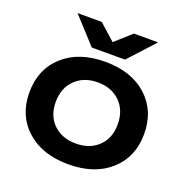

<svg xmlns="http://www.w3.org/2000/svg" viewBox="-140 -904 1019 1053"><g transform="rotate(20 370.0 -377.5)"><path d="M35.2 -276.9Q35.2 -413.1 126.5 -495.1Q217.8 -577.1 370.1 -577.1Q522.9 -577.1 614 -495.1Q705.1 -413.1 705.1 -276.9Q705.1 -142.6 613.8 -60.8Q522.5 21 370.1 21Q217.8 21 126.5 -60.8Q35.2 -142.6 35.2 -276.9ZM370.1 -100.1Q450.7 -100.1 500.7 -148.2Q550.8 -196.3 550.8 -276.9Q550.8 -358.9 500.7 -408Q450.7 -457 370.1 -457Q289.1 -457 239 -407.7Q189 -358.4 189 -276.9Q189 -196.8 239 -148.4Q289.1 -100.1 370.1 -100.1ZM466.8 -625H272.9L134.8 -775.9H275.9L370.1 -691.9L463.9 -775.9H605Z"/></g></svg>

Font: Mattone
Style: Regular
Weight: 400
Width: 6
Designer: Nunzio Mazzaferro
Foundry: Collletttivo
Version: Version 2.000;Glyphs 3.2 (3217)